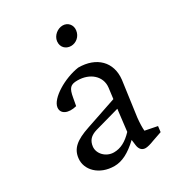

<svg xmlns="http://www.w3.org/2000/svg" viewBox="-177 -846 891 967"><g transform="rotate(-30 268.0 -363.0)"><path d="M206 9C250 9 294 -13 346 -62L350 -30C353 -5 366 9 387 9C398 9 417 4 437 -4L492 -23L496 -56L425 -70C423 -84 424 -118 427 -145L455 -349C466 -447 401 -512 295 -512C211 -500 110 -440 104 -390C100 -354 137 -336 189 -349L197 -393C206 -445 218 -458 259 -458C332 -458 384 -411 377 -349L369 -286L189 -225C108 -198 74 -168 68 -116C60 -51 118 9 206 9ZM160 -131C164 -163 181 -183 219 -194L362 -234L347 -108C311 -70 277 -52 238 -52C192 -52 155 -91 160 -131ZM269 -680C265 -646 289 -624 319 -624C348 -624 376 -646 380 -680C384 -711 362 -735 333 -735C303 -735 273 -711 269 -680Z"/></g></svg>

Font: TPK Tissa Web
Style: Italic
Weight: 400
Italic angle: -7°
Designer: Jacques Le Bailly, Suppakit Chalermlarp | Katatrad Co.,Ltd.
Foundry: Jacques Le Bailly, Cadson Demak Co.,Ltd.
Version: Version 5.000;Glyphs 3.1.2 (3151)